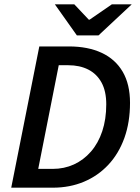

<svg xmlns="http://www.w3.org/2000/svg" viewBox="-20 -869 648 889"><path d="M32 0 162 -654H299Q387 -654 450.5 -624.5Q514 -595 548 -537Q582 -479 582 -393Q582 -303 556 -230.5Q530 -158 482 -106.5Q434 -55 368.5 -27.5Q303 0 225 0ZM157 -87H224Q277 -87 322 -107.5Q367 -128 401 -167Q435 -206 453.5 -261.5Q472 -317 472 -386Q472 -447 450 -487Q428 -527 388.5 -547Q349 -567 296 -567H252ZM336 -705 234 -849H324L391 -778H395L498 -849H590L436 -705Z"/></svg>

Font: Source Sans 3 SemiBold
Style: Italic
Weight: 600
Italic angle: -11°
Designer: Paul D. Hunt
Foundry: Adobe
Version: Version 3.046;hotconv 1.0.118;makeotfexe 2.5.65603